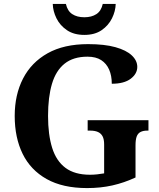

<svg xmlns="http://www.w3.org/2000/svg" viewBox="-20 -949 811 979"><path d="M424 10Q300 10 218 -36Q136 -82 95.5 -164.5Q55 -247 55 -358Q55 -466 97.5 -548.5Q140 -631 223 -677.5Q306 -724 429 -724Q513 -724 568.5 -708.5Q624 -693 652 -666.5Q680 -640 680 -608Q680 -573 646.5 -547.5Q613 -522 550 -522Q550 -563 536.5 -594Q523 -625 496 -642.5Q469 -660 426 -660Q354 -660 309.5 -624.5Q265 -589 245 -521.5Q225 -454 225 -358Q225 -262 246 -195Q267 -128 314 -93Q361 -58 439 -58Q457 -58 475.5 -60Q494 -62 511 -65V-212Q511 -239 503 -254Q495 -269 479.5 -276Q464 -283 440 -283H427V-336H737V-283H730Q710 -283 696.5 -276Q683 -269 677 -253Q671 -237 671 -208V-44Q613 -17 553 -3.5Q493 10 424 10ZM410 -771Q357 -771 321.5 -795Q286 -819 268 -855.5Q250 -892 249 -929H316Q324 -893 348.5 -877Q373 -861 410 -861Q447 -861 471.5 -877Q496 -893 504 -929H570Q569 -892 551 -855.5Q533 -819 498 -795Q463 -771 410 -771Z"/></svg>

Font: Noto Rashi Hebrew
Style: Bold
Weight: 700
Version: Version 1.006